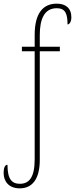

<svg xmlns="http://www.w3.org/2000/svg" viewBox="-27 -792 411 1052"><path d="M81 240C150 240 191 189 191 84V-511H301V-536H191V-600C191 -684 214 -747 284 -747C332 -747 343 -715 343 -658C354 -658 364 -674 364 -697C364 -748 332 -772 284 -772C207 -772 163 -717 163 -601V-536H93V-511H163V81C163 178 134 215 82 215C38 215 14 190 14 111C1 111 -7 125 -7 157C-7 200 20 240 81 240Z"/></svg>

Font: Noto Serif ExtraCondensed Thin
Style: Regular
Weight: 100
Width: 2
Designer: Monotype Design Team
Foundry: Monotype Imaging Inc.
Version: Version 2.013